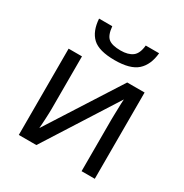

<svg xmlns="http://www.w3.org/2000/svg" viewBox="-174 -895 990 1033"><g transform="rotate(30 321.5 -379.0)"><path d="M85 -536H168V-209Q168 -200 167.5 -183.5Q167 -167 166 -148.5Q165 -130 164 -113Q163 -96 162 -87L449 -536H557V0H475V-316Q475 -327 475.5 -345.5Q476 -364 476.5 -383.5Q477 -403 477.5 -421Q478 -439 479 -448L194 0H85ZM228 -758Q233 -704 256 -685.5Q279 -667 332 -667Q378 -667 404.5 -686.5Q431 -706 436 -758H519Q512 -683 469 -644.5Q426 -606 330 -606Q232 -606 191.5 -644Q151 -682 146 -758Z"/></g></svg>

Font: BC Sans
Style: Regular
Weight: 400
Designer: Monotype Design Team
Province of B.C.
Foundry: Monotype Imaging Inc.
Version: Version 2.000;GOOG;noto-source:20170915:90ef993387c0